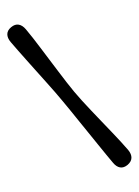

<svg xmlns="http://www.w3.org/2000/svg" viewBox="-136 -844 779 1077"><g transform="rotate(-15 253.5 -306.0)"><path d="M209.2 -287.8Q221.6 -261 236.9 -227.1Q252.1 -193.2 268.8 -155.4Q285.5 -117.6 303 -78.9Q320.4 -40.1 336.7 -3.3Q353 33.5 367.4 65.1Q381.8 96.7 392.6 119.7Q404.8 146.2 424.1 154.9Q443.4 163.7 468.6 152.1Q493.4 140.2 499.5 119.7Q505.6 99.1 493.4 72.5Q482.2 48.6 465.8 17.5Q449.5 -13.7 430.1 -49.1Q410.8 -84.5 390.3 -121.6Q369.9 -158.7 350.3 -194.9Q330.7 -231.1 313.8 -263.8Q297 -296.5 284.8 -322.9Q272.6 -349.3 258.5 -382.8Q244.5 -416.3 229.1 -454Q213.8 -491.7 198 -530.5Q182.3 -569.4 167.3 -606.3Q152.4 -643.2 138.8 -675.1Q125.2 -706.9 114.1 -730.4Q101.5 -756.9 81.9 -765.8Q62.4 -774.6 37.4 -763Q12.4 -751.5 6.6 -730.9Q0.7 -710.2 13.3 -683.3Q24 -660.7 39.2 -630Q54.3 -599.2 72.2 -563.7Q90.1 -528.2 109 -490.8Q127.9 -453.3 146.4 -416.8Q164.9 -380.3 181.1 -347.3Q197.2 -314.2 209.2 -287.8Z"/></g></svg>

Font: Fraunces SuperSoft
Style: Regular
Weight: 900
Version: Version 1.000;[b76b70a41]